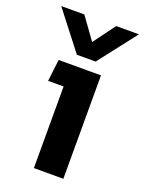

<svg xmlns="http://www.w3.org/2000/svg" viewBox="-134 -762 624 827"><g transform="rotate(20 178.0 -348.0)"><path d="M135 -522 0 -696H106L178 -596L252 -696H356L221 -522ZM128 0V-374H57L69 -474H263V0Z"/></g></svg>

Font: Kanit Medium
Style: Regular
Weight: 500
Designer: Katatrad Team
Foundry: CadsonDemak
Version: Version 2.000; ttfautohint (v1.8.3)